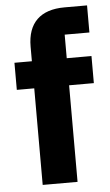

<svg xmlns="http://www.w3.org/2000/svg" viewBox="-53 -776 467 812"><g transform="rotate(-5 180.5 -370.0)"><path d="M95 0H243V-410H348V-525H243V-625H348V-740H252C150 -740 95 -688 95 -587V-525H21V-410H95Z"/></g></svg>

Font: LVC Sans
Style: Bold
Weight: 700
Designer: Mike Abbink, Paul van der Laan, Pieter van Rosmalen
Foundry: Bold Monday
Version: Version 3.0